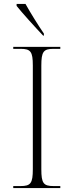

<svg xmlns="http://www.w3.org/2000/svg" viewBox="-20 -951 374 971"><path d="M198 -771H202V-781C174 -822 134 -886 109 -931H64V-921C92 -886 156 -815 198 -771ZM47 0H285V-10H251C200 -10 189 -24 189 -95V-619C189 -690 200 -704 251 -704H285V-714H47V-704H84C135 -704 146 -690 146 -620V-95C146 -24 135 -10 84 -10H47Z"/></svg>

Font: Noto Serif Display ExtraLight
Style: Regular
Weight: 200
Designer: Monotype Design Team
Foundry: Monotype Imaging Inc.
Version: Version 2.009